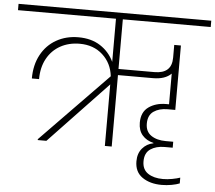

<svg xmlns="http://www.w3.org/2000/svg" viewBox="-92 -806 1188 1060"><g transform="rotate(5 502.0 -276.5)"><path d="M549 -705V-430H748Q844 -430 844 -518V-589H881V-232H838Q792 -232 761.5 -211Q731 -190 731 -143Q731 -99 762.5 -77.5Q794 -56 844 -56H885V-23H840Q793 -23 762 -2Q731 19 731 66Q731 111 763 132.5Q795 154 846 154Q871 154 897.5 149Q924 144 941 138V170Q924 177 897 182Q870 187 842 187Q777 187 734.5 157.5Q692 128 692 69Q692 25 716 -3Q740 -31 777 -38V-40Q738 -49 715 -75.5Q692 -102 692 -145Q692 -204 731.5 -232Q771 -260 828 -260H844V-430Q810 -396 743 -396H549V0H511V-341L187 0H139V-5L510 -386Q502 -458 451.5 -504Q401 -550 324 -550Q264 -550 217 -524Q170 -498 143.5 -449.5Q117 -401 117 -336H77Q77 -411 107.5 -467.5Q138 -524 192 -554.5Q246 -585 314 -585Q385 -585 435 -553Q485 -521 511 -466V-705H-32V-740H1036V-705Z"/></g></svg>

Font: Fz Poppins ExtLt
Style: Regular
Weight: 200
Designer: Ninad Kale (Devanagari), Jonny Pinhorn (Latin)
Foundry: Indian Type Foundry
Version: Vit hóa bi Vntype.Com & FontZin.Com